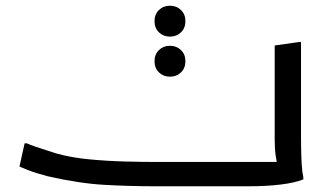

<svg xmlns="http://www.w3.org/2000/svg" viewBox="-20 -651 1168 671"><path d="M66 -150H74Q85 -145 105 -138Q125 -131 145 -125Q165 -119 176 -115Q229 -100 293.5 -94Q358 -88 419.5 -86.5Q481 -85 524 -85H986L952 -64Q948 -78 944 -103.5Q940 -129 940 -160V-492L1024 -504H1032V-172Q1032 -152 1032.5 -126Q1033 -100 1034.5 -75Q1036 -50 1040 -32V-24Q1010 -12 960.5 -6Q911 0 848 0H524Q434 0 345 -5Q256 -10 147 -35Q128 -40 110 -45.5Q92 -51 76.5 -57Q61 -63 48 -69ZM574 -523Q551 -523 535.5 -538Q520 -553 520 -577Q520 -601 535.5 -616Q551 -631 574 -631Q597 -631 612.5 -616Q628 -601 628 -577Q628 -553 612.5 -538Q597 -523 574 -523ZM574 -383Q551 -383 535.5 -398Q520 -413 520 -437Q520 -461 535.5 -476Q551 -491 574 -491Q597 -491 612.5 -476Q628 -461 628 -437Q628 -413 612.5 -398Q597 -383 574 -383Z"/></svg>

Font: Kufam
Style: Regular
Weight: 400
Designer: Wael Morcos, Artur Schmal
Foundry: Original Type
Version: Version 1.301; ttfautohint (v1.8.3)